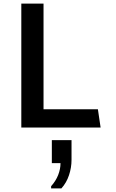

<svg xmlns="http://www.w3.org/2000/svg" viewBox="-20 -706 640 1063"><path d="M98 0V-686H221V-101H522L537 0ZM263 337V325Q289 296 302 263Q315 230 315 197H267V70H376V179Q376 222 362 264Q348 306 320 337Z"/></svg>

Font: Chivo Mono Medium
Style: Regular
Weight: 500
Monospace: yes
Designer: Hector Gatti
Foundry: Omnibus-Type
Version: Version 1.008